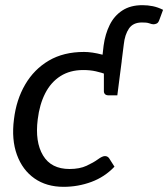

<svg xmlns="http://www.w3.org/2000/svg" viewBox="-20 -716 651 743"><path d="M226 7Q160 7 113.5 -25.5Q67 -58 45.5 -117Q24 -176 34 -254Q43 -330 77.5 -389Q112 -448 169 -481.5Q226 -515 305 -515Q336 -515 376 -504.5Q416 -494 451 -479L444 -425L392 -428Q373 -435 351 -440Q329 -445 302 -445Q251 -445 214 -421.5Q177 -398 155 -355Q133 -312 126 -254Q115 -167 146.5 -114.5Q178 -62 249 -62Q288 -62 315 -74.5Q342 -87 359 -99.5Q376 -112 386 -112Q396 -112 402 -104L423 -71Q385 -31 333.5 -12Q282 7 226 7ZM382 -438 444 -425 434 -347H401Q391 -347 386.5 -351.5Q382 -356 382 -363ZM447 -449 374 -479 381 -540Q387 -584 404.5 -619.5Q422 -655 453.5 -675.5Q485 -696 531 -696Q552 -696 571.5 -692Q591 -688 611 -678L597 -640Q593 -628 586.5 -625Q580 -622 574 -622Q571 -622 566.5 -623Q562 -624 557 -626Q551 -628 544 -628.5Q537 -629 529 -629Q495 -629 479 -605.5Q463 -582 459 -544Z"/></svg>

Font: Aleo
Style: Italic
Weight: 400
Italic angle: -7°
Designer: Alessio Laiso
Foundry: Alessio Laiso
Version: Version 2.001;gftools[0.9.29]